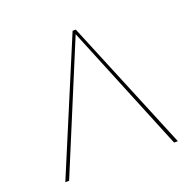

<svg xmlns="http://www.w3.org/2000/svg" viewBox="-117 -781 921 904"><g transform="rotate(-20 343.0 -329.0)"><path d="M606 0 345 -638 80 0H61L337 -658H353L625 0Z"/></g></svg>

Font: Ysabeau Infant Thin
Style: Regular
Weight: 200
Designer: Christian Thalmann (Catharsis Fonts)
Version: Version 0.003